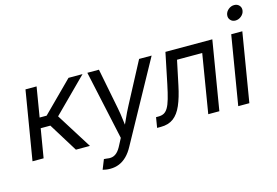

<svg xmlns="http://www.w3.org/2000/svg" viewBox="-116 -996 2092 1452"><g transform="rotate(-15 929.5 -270.0)"><path d="M29.3 0 118.7 -539.1H205.6L167 -305.7H221.7L455.6 -539.1H565.4L304.2 -278.3L479 0H369.1L229.5 -225.6H153.8L116.2 0Z M524.9 199.2 555.2 123.5 572.8 125Q597.2 129.9 617.9 126Q638.7 122.1 657.2 105Q675.8 87.9 693.4 52.7L720.2 1.5L603 -539.1H693.8L756.3 -221.2Q765.6 -173.8 771 -126.7Q776.4 -79.6 782.7 -35.2H752.4Q773.9 -79.6 794.4 -126.7Q814.9 -173.8 840.3 -221.2L1008.3 -539.1H1106.4L763.7 84.5Q741.7 125.5 714.1 152.8Q686.5 180.2 654.1 193.6Q621.6 207 584.5 207Q564.9 207 549.1 204.3Q533.2 201.7 524.9 199.2Z M1004.9 0 1018.1 -80.6H1037.6Q1062 -80.6 1079.8 -89.8Q1097.7 -99.1 1111.8 -122.6Q1126 -146 1138.4 -189Q1150.9 -231.9 1165 -299.8L1214.4 -539.1H1581.5L1492.2 0H1405.3L1481 -459H1283.7L1243.7 -269Q1224.6 -177.7 1198.7 -118.2Q1172.9 -58.6 1133.5 -29.3Q1094.2 0 1034.2 0Z M1640.1 0 1729.5 -539.1H1816.4L1727.1 0ZM1788.1 -630.9Q1763.7 -630.9 1748.8 -647.9Q1733.9 -665 1737.8 -689Q1741.7 -712.9 1762.2 -729.7Q1782.7 -746.6 1807.6 -746.6Q1832.5 -746.6 1847.4 -729.7Q1862.3 -712.9 1858.4 -689Q1854.5 -665 1833.7 -647.9Q1813 -630.9 1788.1 -630.9Z"/></g></svg>

Font: Inter 18pt
Style: Italic
Weight: 400
Italic angle: -9.3988°
Designer: Rasmus Andersson
Foundry: rsms
Version: Version 4.001;git-66647c0bb